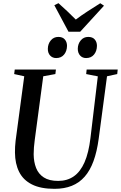

<svg xmlns="http://www.w3.org/2000/svg" viewBox="-20 -1182 763 1212"><path d="M655.5 -700.5 603 -306Q592 -224.5 570.2 -165Q548.5 -105.5 514.5 -66.8Q480.5 -28 433.2 -9Q386 10 324 10Q236.5 10 181.5 -17.8Q126.5 -45.5 100.8 -97Q75 -148.5 74.5 -219Q74.5 -236.5 75.2 -255.2Q76 -274 78.5 -293.5L133 -700.5L69.5 -714.5L73 -743H333L329.5 -714.5L253 -700.5L199.5 -300Q196 -274.5 194.2 -251.5Q192.5 -228.5 192.5 -208Q193 -159.5 208 -121.5Q223 -83.5 256.8 -61.8Q290.5 -40 347 -40Q404.5 -40 446 -69Q487.5 -98 513.8 -158Q540 -218 551 -311L597.5 -700L524 -714.5L527 -743H723L720 -714.5ZM334.5 -815.5Q311 -815.5 296.2 -831.8Q281.5 -848 282 -874.5Q282.5 -905.5 300.8 -927.2Q319 -949 348.5 -949Q375.5 -949 389.2 -932.8Q403 -916.5 403 -893Q402.5 -859.5 384.5 -837.5Q366.5 -815.5 334.5 -815.5ZM523.5 -815.5Q500 -815.5 485.5 -831.8Q471 -848 471 -874.5Q471.5 -905.5 489.8 -927.2Q508 -949 537 -949Q564.5 -949 578.2 -932.8Q592 -916.5 592 -893Q591.5 -859.5 573.5 -837.5Q555.5 -815.5 523.5 -815.5ZM412.5 -981.5 323 -1149 349 -1162Q377 -1137 404.8 -1111Q432.5 -1085 458.5 -1058.5Q493.5 -1085 532.5 -1110.2Q571.5 -1135.5 613 -1161.5L636.5 -1146L486 -981.5Z"/></svg>

Font: Merriweather 96pt Medium
Style: Italic
Weight: 500
Italic angle: -7.8°
Version: Version 2.101